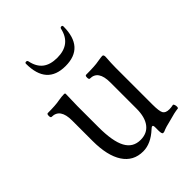

<svg xmlns="http://www.w3.org/2000/svg" viewBox="-191 -740 855 855"><g transform="rotate(-45 236.0 -312.5)"><path d="M234.9 -502Q117.2 -502 117.2 -633.8Q117.2 -640.6 124.3 -640.6Q131.3 -640.6 132.8 -633.8Q141.1 -593.3 166.3 -573.7Q191.4 -554.2 234.9 -554.2Q320.3 -554.2 337.9 -633.8Q339.4 -640.6 346.2 -640.6Q353 -640.6 353 -633.8Q353 -502 234.9 -502ZM332 16.1Q324.2 16.1 324.2 -5.9V-27.8Q324.2 -40 318.8 -40Q314 -40 306.2 -32.2Q259.3 11.2 210.9 11.2Q149.4 11.2 116.7 -38.8Q84 -88.9 84 -181.2V-310.1Q84 -386.2 30.8 -386.2Q24.9 -386.2 24.9 -398.2Q24.9 -410.2 30.8 -410.2Q80.1 -410.2 104 -415Q126 -418.9 141.1 -418.9Q147.9 -418.9 147.9 -414.1Q146 -343.8 146 -338.9V-206.1Q146 -117.2 168.5 -75.2Q190.9 -33.2 238.8 -33.2Q280.3 -33.2 302.2 -62.3Q324.2 -91.3 324.2 -145V-310.1Q324.2 -386.2 272 -386.2Q266.1 -386.2 266.1 -398.2Q266.1 -410.2 272 -410.2Q329.6 -410.2 352.1 -415Q376 -418.9 381.8 -418.9Q390.1 -418.9 390.1 -405.8Q387.2 -365.2 387.2 -338.9V-107.9Q387.2 -65.9 394.5 -52.5Q401.9 -39.1 425.8 -39.1Q437 -39.1 450.2 -42Q453.6 -42.5 456.1 -35.6Q458.5 -28.8 458 -22Q457.5 -15.1 454.1 -15.1Q431.2 -12.7 395 -2Q359.4 5.9 338.9 15.1Q335 16.1 332 16.1Z"/></g></svg>

Font: Junicode SmCond Light
Style: Regular
Weight: 300
Width: 4
Designer: Peter S. Baker
Version: Version 2.206